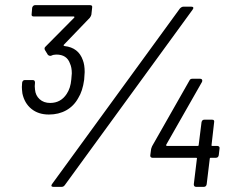

<svg xmlns="http://www.w3.org/2000/svg" viewBox="-20 -726 914 746"><path d="M309 -446Q309 -438 307 -416Q301 -372 284 -345Q267 -314 237.5 -297.5Q208 -281 170 -281Q129 -281 102 -303Q75 -325 67 -363Q65 -379 65 -388L66 -405Q68 -415 77 -415H107Q116 -415 116 -405L115 -391L116 -378Q118 -355 134 -340.5Q150 -326 175 -326Q216 -326 239 -361Q254 -383 257 -417Q259 -435 259 -441Q259 -464 252 -479Q240 -514 199 -514Q188 -514 180 -510Q178 -509 175 -509Q170 -509 166 -513L155 -531Q153 -535 153 -537Q153 -542 157 -545L268 -657Q270 -659 269 -660.5Q268 -662 266 -662H111Q101 -662 103 -672L105 -696Q106 -700 109 -703Q112 -706 116 -706H330Q340 -706 338 -696L335 -669Q334 -664 329 -657L228 -552Q225 -549 231 -547Q285 -541 302 -492Q309 -474 309 -446ZM183 -12 679 -693Q686 -700 692 -700H724Q730 -700 731 -696.5Q732 -693 728 -688L232 -7Q227 0 220 0H187Q181 0 180 -3.5Q179 -7 183 -12ZM833 -149 830 -123Q828 -113 819 -113H799Q795 -113 795 -109L783 -10Q781 0 772 0H742Q733 0 733 -10L745 -109Q746 -110 745 -111.5Q744 -113 742 -113H572Q568 -113 565.5 -116Q563 -119 564 -123L567 -146Q567 -148 571 -158L716 -413Q719 -420 727 -420H758Q763 -420 765 -416.5Q767 -413 765 -408L626 -164Q625 -162 626 -160.5Q627 -159 628 -159H748Q752 -159 752 -163L763 -251Q765 -261 774 -261H804Q814 -261 812 -251L802 -163Q801 -162 802 -160.5Q803 -159 805 -159H824Q829 -159 831.5 -156Q834 -153 833 -149Z"/></svg>

Font: Barlow
Style: Italic
Weight: 400
Italic angle: -7°
Designer: Jeremy Tribby
Foundry: Tribby Type
Version: Version 1.408